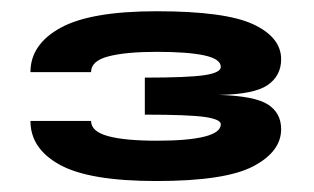

<svg xmlns="http://www.w3.org/2000/svg" viewBox="-20 -702 572 350"><path d="M265 -372Q390.5 -372 441.5 -398.8Q492.5 -425.5 492.5 -466.5Q492.5 -496 468.5 -511.5Q444.5 -527 379 -529Q443.5 -530 468 -547Q492.5 -564 492.5 -594Q492.5 -634 441.5 -657.8Q390.5 -681.5 265.5 -681.5Q145 -681.5 90.2 -651.2Q35.5 -621 35.5 -570.5H146Q146 -591 177.5 -599.2Q209 -607.5 266 -607.5Q322.5 -607.5 352.5 -601Q382.5 -594.5 382.5 -580Q382.5 -569.5 352.8 -565Q323 -560.5 244 -560.5V-493Q324 -493 353.2 -488.8Q382.5 -484.5 382.5 -475.5Q382.5 -460.5 352.8 -453Q323 -445.5 266 -445.5Q207 -445.5 176.5 -454Q146 -462.5 146 -481.5H35.5Q35.5 -431 89.2 -401.5Q143 -372 265 -372Z"/></svg>

Font: Anybody Expanded Black
Style: Regular
Weight: 900
Width: 7
Designer: Tyler Finck
Foundry: Etcetera Type Company
Version: Version 1.113;gftools[0.9.25]